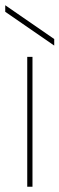

<svg xmlns="http://www.w3.org/2000/svg" viewBox="-41 -713 227 733"><path d="M63 0V-496H83V0ZM166 -539 -21 -668V-693L166 -564Z"/></svg>

Font: DM Sans 28pt Thin
Style: Regular
Weight: 250
Version: Version 4.004;gftools[0.9.30]